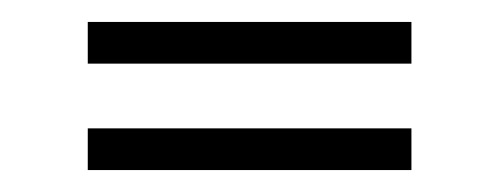

<svg xmlns="http://www.w3.org/2000/svg" viewBox="-20 -485 455 175"><path d="M60 -427V-465H355V-427ZM60 -330V-368H355V-330Z"/></svg>

Font: Big Shoulders Stencil Text SC Thin
Style: Regular
Weight: 100
Designer: Patric King
Foundry: XO Type Co
Version: Version 2.001